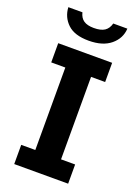

<svg xmlns="http://www.w3.org/2000/svg" viewBox="-165 -954 741 1024"><g transform="rotate(20 206.0 -442.5)"><path d="M53 0V-109H133V-577H53V-686H359V-577H279V-109H359V0ZM200 -754Q120 -754 80.5 -791.5Q41 -829 38 -885H118Q125 -855 145.5 -841Q166 -827 203 -827Q243 -827 264 -841Q285 -855 293 -885H373Q370 -829 325 -791.5Q280 -754 200 -754Z"/></g></svg>

Font: Chivo Medium SemiBold
Style: Regular
Weight: 600
Version: Version 2.002